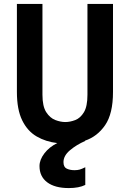

<svg xmlns="http://www.w3.org/2000/svg" viewBox="-20 -717 661 977"><path d="M425 -235V-697H555V-249Q555 -138.5 515 -80.2Q475 -22 412 -1L414 0Q368.5 20 335.8 47.8Q303 75.5 303 108Q303 133.5 319.8 141.2Q336.5 149 359 149Q374 149 385 146Q396 143 414 134V224Q382 240 330 240Q259 240 220 210.5Q181 181 181 128Q181 96 205.8 63.5Q230.5 31 271.5 11Q213.5 4.5 166.8 -22.5Q120 -49.5 93 -104.5Q66 -159.5 66 -249V-697H196V-235Q196 -176 215.2 -146.2Q234.5 -116.5 261.5 -106.2Q288.5 -96 312 -96Q336.5 -96 362.8 -106Q389 -116 407 -145.8Q425 -175.5 425 -235Z"/></svg>

Font: Alatsi
Style: Regular
Weight: 400
Designer: Spyros Zevelakis, Eben Sorkin
Foundry: www.sorkintype.com
Version: Version 1.008; ttfautohint (v1.8.4.7-5d5b)